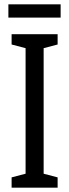

<svg xmlns="http://www.w3.org/2000/svg" viewBox="-20 -873 323 893"><path d="M248 0H34V-48L99 -65V-649L34 -666V-714H248V-666L183 -649V-65L248 -48ZM262 -853V-791H19V-853Z"/></svg>

Font: Noto Sans Khmer ExtraCondensed
Style: Regular
Weight: 400
Width: 2
Designer: Danh Hong and the Monotype Design Team
Foundry: Monotype Imaging Inc.
Version: Version 2.004; ttfautohint (v1.8.4.7-5d5b)